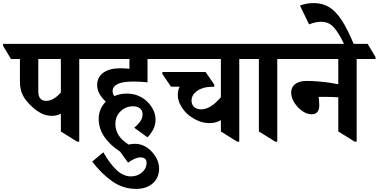

<svg xmlns="http://www.w3.org/2000/svg" viewBox="-78 -909 2451 1243"><path d="M258 -159Q219 -159 185 -177.5Q151 -196 120 -227Q82 -264 66.5 -299Q51 -334 51 -381V-527H-7L-58 -612V-625H506L556 -540V-527H435V8H421L316 -58V-173Q303 -166 288 -162.5Q273 -159 258 -159ZM170 -317Q170 -256 221 -256Q268 -256 316 -310V-527H170Z M803 314Q718 314 647.5 264Q577 214 519 137L591 77Q633 151 677 192Q721 233 769 233Q812 233 841.5 207Q871 181 871 147Q871 110 832 110Q814 110 794.5 118.5Q775 127 751 144L700 73Q635 31 598 -22.5Q561 -76 561 -140Q561 -173 573 -201Q585 -229 607 -251Q582 -274 566.5 -301Q551 -328 551 -357Q551 -411 592 -439Q633 -467 699 -467Q716 -467 731 -466Q746 -465 760 -464V-527H492L441 -612V-625H963L1014 -540V-527H877V-376Q860 -378 835 -379.5Q810 -381 786 -381Q714 -381 682.5 -364.5Q651 -348 651 -319Q651 -302 662 -287Q700 -303 743 -303Q785 -303 818.5 -288.5Q852 -274 876 -250Q900 -227 914.5 -197Q929 -167 929 -134Q929 -101 915 -73Q901 -45 877 -20L791 -82Q813 -100 829 -121.5Q845 -143 845 -169Q845 -194 828 -207.5Q811 -221 783 -221Q737 -221 703 -189Q669 -157 669 -106Q669 -68 689 -35Q709 -2 755 27Q774 22 794 22Q829 22 858 37Q887 52 909 78Q929 100 940.5 127Q952 154 952 182Q952 242 911 278Q870 314 803 314Z M1280 -112Q1238 -112 1201.5 -128.5Q1165 -145 1136 -170Q1108 -196 1090.5 -228.5Q1073 -261 1073 -297Q1073 -323 1085 -348H1029L973 -430V-443H1253L1309 -361V-347H1292Q1236 -347 1199 -321Q1162 -295 1162 -257Q1162 -233 1178.5 -217Q1195 -201 1224 -201Q1286 -201 1352 -280V-527H949L898 -612V-625H1542L1592 -540V-527H1471V8H1457L1352 -58V-131Q1319 -112 1280 -112Z M1704 8 1598 -58V-527H1527L1476 -612V-625H1788L1839 -540V-527H1717V8Z M1940 -169Q1909 -169 1878.5 -190.5Q1848 -212 1827.5 -244.5Q1807 -277 1807 -310Q1807 -345 1833 -365Q1859 -385 1908 -385Q1942 -385 1979.5 -382Q2017 -379 2052 -374Q2087 -369 2112 -364V-527H1774L1723 -612V-625H2302L2353 -540V-527H2231V8H2218L2112 -58V-279Q2089 -281 2061 -281.5Q2033 -282 2001 -282Q1996 -282 1992.5 -282Q1989 -282 1985 -282Q1986 -270 1987.5 -255.5Q1989 -241 1989 -227Q1989 -200 1977 -184.5Q1965 -169 1940 -169Z M2154 -614Q2122 -684 2093 -720Q2073 -746 2051 -757Q2029 -768 2000 -768Q1964 -768 1923 -751L1864 -873Q1885 -881 1907.5 -885Q1930 -889 1956 -889Q2009 -889 2052.5 -863Q2096 -837 2135 -777Q2174 -717 2216 -614Z"/></svg>

Font: Noto Serif Devanagari SemiCondensed
Style: Bold
Weight: 700
Width: 4
Designer: Universal Thirst, Indian Type Foundry and the Monotype Design Team
Foundry: Monotype Imaging Inc.
Version: Version 2.004; ttfautohint (v1.8.4.7-5d5b)